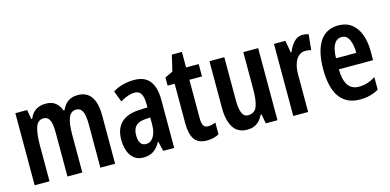

<svg xmlns="http://www.w3.org/2000/svg" viewBox="-65 -1024 2838 1397"><g transform="rotate(-15 1354.0 -325.0)"><path d="M531 -553Q665 -553 665 -360V0H554V-331Q554 -395 539 -424.5Q524 -454 494 -454Q452 -454 435 -411.5Q418 -369 418 -284V0H306V-332Q306 -396 292 -425Q278 -454 248 -454Q202 -454 186.5 -405Q171 -356 171 -269V0H59V-543H148L160 -472H167Q199 -553 290 -553Q336 -553 363.5 -530Q391 -507 402 -472H410Q429 -513 458 -533Q487 -553 531 -553Z M956 -553Q1034 -553 1072 -504.5Q1110 -456 1110 -362V0H1027L1010 -73H1007Q984 -31 953.5 -10.5Q923 10 877 10Q833 10 805.5 -13.5Q778 -37 765.5 -75Q753 -113 753 -157Q753 -240 799.5 -284Q846 -328 933 -332L998 -335V-362Q998 -413 983 -438Q968 -463 934 -463Q888 -463 826 -426L794 -510Q864 -553 956 -553ZM958 -256Q866 -251 866 -161Q866 -80 921 -80Q956 -80 977.5 -114Q999 -148 999 -207V-259Z M1391 -88Q1417 -88 1447 -101V-12Q1428 -1 1405 4.5Q1382 10 1355 10Q1291 10 1262.5 -30Q1234 -70 1234 -152V-450H1181V-511L1241 -540L1269 -660H1345V-543H1440V-450H1345V-159Q1345 -123 1355 -105.5Q1365 -88 1391 -88Z M1888 -543V0H1800L1787 -71H1780Q1743 10 1661 10Q1588 10 1554.5 -43.5Q1521 -97 1521 -189V-543H1633V-219Q1633 -90 1690 -90Q1741 -90 1758.5 -133.5Q1776 -177 1776 -262V-543Z M2224 -553Q2245 -553 2269 -546L2257 -428Q2240 -435 2214 -435Q2169 -435 2143.5 -392Q2118 -349 2119 -279V0H2007V-543H2093L2109 -452H2115Q2131 -494 2158.5 -523.5Q2186 -553 2224 -553Z M2493 -552Q2552 -552 2592 -521.5Q2632 -491 2652.5 -436Q2673 -381 2673 -309V-242H2415Q2417 -82 2524 -82Q2557 -82 2587 -91Q2617 -100 2650 -121V-26Q2589 10 2510 10Q2437 10 2391.5 -25Q2346 -60 2325.5 -122.5Q2305 -185 2305 -268Q2305 -406 2352.5 -479Q2400 -552 2493 -552ZM2495 -464Q2459 -464 2438.5 -431Q2418 -398 2416 -325H2569Q2569 -386 2550.5 -425Q2532 -464 2495 -464Z"/></g></svg>

Font: Noto Sans Thai ExtCond SemBd
Style: Regular
Weight: 600
Width: 2
Designer: Monotype Design Team
Foundry: Monotype Imaging Inc.
Version: Version 2.002; ttfautohint (v1.8.4.7-5d5b)